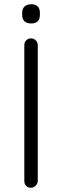

<svg xmlns="http://www.w3.org/2000/svg" viewBox="-20 -880 290 900"><path d="M157 -31Q156 -18 146.5 -9Q137 0 125 0Q111 0 102.5 -9Q94 -18 94 -31V-669Q94 -682 103 -691Q112 -700 126 -700Q138 -700 147.5 -691Q157 -682 157 -669ZM126 -770Q105 -770 94.5 -780.5Q84 -791 84 -810V-820Q84 -840 95.5 -850Q107 -860 127 -860Q146 -860 156.5 -850Q167 -840 167 -820V-810Q167 -790 156.5 -780Q146 -770 126 -770Z"/></svg>

Font: Quicksand Light
Style: Regular
Weight: 400
Version: Version 3.004